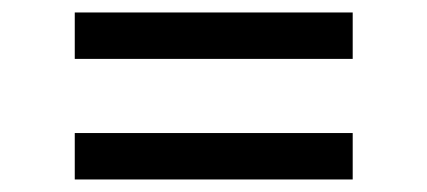

<svg xmlns="http://www.w3.org/2000/svg" viewBox="-20 -425 692 311"><path d="M101.1 -134.3V-209.5H551.3V-134.3ZM101.1 -329.6V-404.8H551.3V-329.6Z"/></svg>

Font: Spinnaker
Style: Regular
Weight: 400
Designer: Elena Albertoni
Foundry: Elena Albertoni
Version: Version 1.001